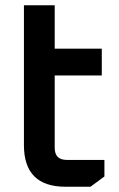

<svg xmlns="http://www.w3.org/2000/svg" viewBox="-20 -710 453 730"><path d="M71 -158V-690H188V-525H367V-423H188V-148Q188 -102 234 -102H377V-39L324 0H229Q71 0 71 -158Z"/></svg>

Font: Oxanium SemiBold
Style: Regular
Weight: 600
Designer: Severin Meyer
Version: Version 2.000